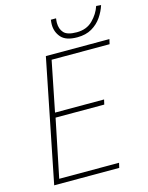

<svg xmlns="http://www.w3.org/2000/svg" viewBox="-125 -921 768 998"><g transform="rotate(-15 259.0 -422.0)"><path d="M40 0 172 -660H514L508 -634H196L142 -364H406L400 -338H138L74 -26H396L390 0ZM356 -712Q295 -712 269.5 -741Q244 -770 244 -810Q244 -816 244.5 -821.5Q245 -827 246 -836H274Q273 -827 272.5 -822.5Q272 -818 272 -812Q272 -779 290.5 -758.5Q309 -738 360 -738Q413 -738 446 -771Q479 -804 492 -844L518 -842Q508 -810 487.5 -780Q467 -750 434.5 -731Q402 -712 356 -712Z"/></g></svg>

Font: Source Sans 3 ExtraLight
Style: Italic
Weight: 250
Italic angle: -11°
Designer: Paul D. Hunt
Foundry: Adobe
Version: Version 3.046;hotconv 1.0.118;makeotfexe 2.5.65603